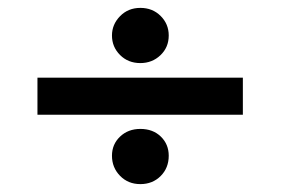

<svg xmlns="http://www.w3.org/2000/svg" viewBox="-20 -596 712 487"><path d="M596 -399H75V-305H596ZM408 -506Q408 -535 387.5 -555.5Q367 -576 336 -576Q305 -576 284.5 -555Q264 -534 264 -506Q264 -477 284.5 -456.5Q305 -436 336 -436Q366 -436 387 -456Q408 -476 408 -506ZM408 -201Q408 -230 388 -249.5Q368 -269 336 -269Q305 -269 284.5 -249.5Q264 -230 264 -201Q264 -171 284.5 -150Q305 -129 336 -129Q367 -129 387.5 -149.5Q408 -170 408 -201Z"/></svg>

Font: Geom ExtraBold
Style: Bold
Weight: 800
Version: Version 1.102